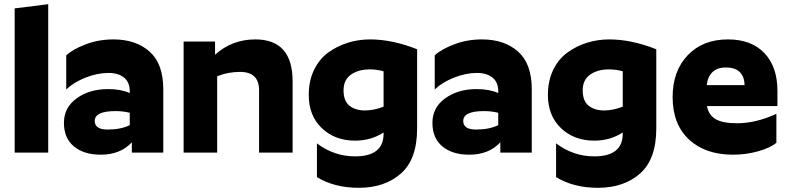

<svg xmlns="http://www.w3.org/2000/svg" viewBox="-20 -728 3764 916"><path d="M50 -688 210 -708V0H50Z M493 -110Q557 -110 599 -131V-190Q567 -198 531 -198Q432 -198 432 -151Q432 -110 493 -110ZM599 -293Q599 -336 571.5 -358Q544 -380 498 -380Q444 -380 387.5 -357.5Q331 -335 296 -301V-464Q327 -493 389 -516.5Q451 -540 521 -540Q628 -540 693.5 -482Q759 -424 759 -302V0H609V-49Q554 10 461 10Q380 10 332.5 -29.5Q285 -69 285 -142Q285 -215 346 -259Q407 -303 496 -303Q557 -303 599 -284Z M1125 -385Q1067 -385 1016 -364V0H856V-530H1006V-467Q1087 -540 1198 -540Q1376 -540 1376 -340V0H1216V-297Q1216 -385 1125 -385Z M1721 -201Q1763 -201 1810 -219V-388Q1776 -397 1745 -397Q1690 -397 1654.5 -372Q1619 -347 1619 -297Q1619 -246 1647.5 -223.5Q1676 -201 1721 -201ZM1970 -115Q1970 32 1892.5 100Q1815 168 1692 168Q1575 168 1492 117V-44Q1574 18 1674 18Q1810 18 1810 -90V-96Q1750 -57 1674 -57Q1578 -57 1515.5 -116.5Q1453 -176 1453 -275Q1453 -342 1478 -394Q1503 -446 1545.5 -477Q1588 -508 1639 -524Q1690 -540 1746 -540Q1851 -540 1970 -493Z M2251 -110Q2315 -110 2357 -131V-190Q2325 -198 2289 -198Q2190 -198 2190 -151Q2190 -110 2251 -110ZM2357 -293Q2357 -336 2329.5 -358Q2302 -380 2256 -380Q2202 -380 2145.5 -357.5Q2089 -335 2054 -301V-464Q2085 -493 2147 -516.5Q2209 -540 2279 -540Q2386 -540 2451.5 -482Q2517 -424 2517 -302V0H2367V-49Q2312 10 2219 10Q2138 10 2090.5 -29.5Q2043 -69 2043 -142Q2043 -215 2104 -259Q2165 -303 2254 -303Q2315 -303 2357 -284Z M2862 -201Q2904 -201 2951 -219V-388Q2917 -397 2886 -397Q2831 -397 2795.5 -372Q2760 -347 2760 -297Q2760 -246 2788.5 -223.5Q2817 -201 2862 -201ZM3111 -115Q3111 32 3033.5 100Q2956 168 2833 168Q2716 168 2633 117V-44Q2715 18 2815 18Q2951 18 2951 -90V-96Q2891 -57 2815 -57Q2719 -57 2656.5 -116.5Q2594 -176 2594 -275Q2594 -342 2619 -394Q2644 -446 2686.5 -477Q2729 -508 2780 -524Q2831 -540 2887 -540Q2992 -540 3111 -493Z M3684 -47Q3656 -23 3598 -6.5Q3540 10 3477 10Q3345 10 3267 -62.5Q3189 -135 3189 -265Q3189 -389 3261 -464.5Q3333 -540 3453 -540Q3565 -540 3627 -474.5Q3689 -409 3689 -295V-222H3353Q3360 -180 3393.5 -160Q3427 -140 3496 -140Q3587 -140 3684 -185ZM3443 -406Q3400 -406 3377.5 -382.5Q3355 -359 3352 -322H3532Q3532 -360 3510.5 -383Q3489 -406 3443 -406Z"/></svg>

Font: Roundo
Style: Bold
Weight: 700
Designer: Namrata Goyal (Gurmukhi), Shiva Nallaperumal (Latin)
Foundry: Indian Type Foundry
Version: Version 1.000;PS 1.0;hotconv 1.0.88;makeotf.lib2.5.647800